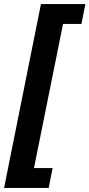

<svg xmlns="http://www.w3.org/2000/svg" viewBox="-25 -780 437 938"><path d="M213 138H-5L175 -760H392L373 -663H283L141 41H232Z"/></svg>

Font: IBM Plex Sans
Style: Italic
Weight: 400
Italic angle: -11.31°
Designer: Mike Abbink, Paul van der Laan, Pieter van Rosmalen
Foundry: Bold Monday
Version: Version 3.201